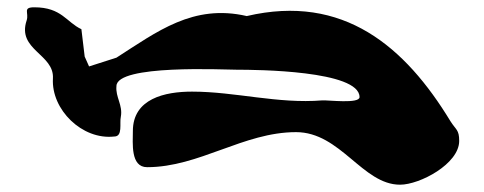

<svg xmlns="http://www.w3.org/2000/svg" viewBox="-20 -665 1326 526"><path d="M224 -483 212 -510 203 -585C162 -604 149 -645 74 -645C41 -645 60 -630 53 -609C26 -528 129 -517 125 -450C120 -365 205 -281 293 -291C317 -291 307 -327 311 -345C317 -377 296 -399 299 -429C299 -489 595 -474 629 -474C681 -474 965 -472 965 -399C965 -380 879 -391 863 -390C741 -380 625 -414 506 -414C432 -414 344 -395 344 -306C344 -273 337 -207 383 -207C526 -207 647 -303 791 -303C913 -303 973 -159 1076 -159C1130 -159 1238 -216 1238 -279C1238 -310 1229 -309 1214 -333C1090 -537 921 -683 656 -621C509 -655 410 -578 299 -507Z"/></svg>

Font: CISF Camouflage Kit
Style: Regular
Weight: 400
Designer: Robert Jablonski, Jasper
Foundry: Cannot Into Space Fonts
Version: Version 1.27